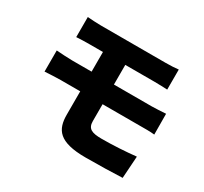

<svg xmlns="http://www.w3.org/2000/svg" viewBox="-159 -973 1318 1243"><g transform="rotate(30 500.0 -351.5)"><path d="M100 -461V-303C132 -305 188 -308 218 -308H364V-134C364 -22 407 46 608 46C701 46 824 43 882 40L893 -125C816 -117 724 -111 638 -111C564 -111 531 -125 531 -182V-308H817C839 -308 889 -309 919 -305L918 -460C890 -458 834 -455 813 -455H531V-602H752C789 -602 819 -600 846 -599V-749C822 -746 786 -744 752 -744C655 -744 361 -744 267 -744C230 -744 197 -747 166 -749V-599C197 -601 230 -602 267 -602H364V-455H218C185 -455 129 -459 100 -461Z"/></g></svg>

Font: Noto Sans TC Black
Style: Regular
Weight: 900
Designer: Ryoko NISHIZUKA 西塚涼子 (kana, bopomofo & ideographs); Paul D. Hunt (Latin, Greek & Cyrillic); Sandoll Communications 산돌커뮤니
Foundry: Adobe
Version: Version 2.004;hotconv 1.0.118;makeotfexe 2.5.65603